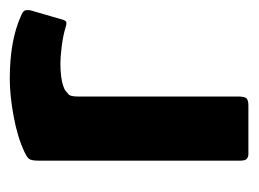

<svg xmlns="http://www.w3.org/2000/svg" viewBox="-86 -430 516 383"><g transform="rotate(-90 171.5 -238.0)"><path d="M206 -476Q282 -476 331 -454Q341 -450 342.5 -446Q344 -442 343 -435L325 -373Q323 -365 320 -363.5Q317 -362 308 -365Q291 -370 270 -372.5Q249 -375 238 -375Q222 -375 211 -373.5Q200 -372 194 -370Q188 -368 184 -366Q180 -363 175.5 -359Q171 -355 171 -341V-21Q171 -7 167 -3.5Q163 0 153 0H56Q51 0 47 -3Q43 -6 43 -17V-417Q43 -433 46.5 -437.5Q50 -442 61 -447Q91 -461 132.5 -468.5Q174 -476 206 -476Z"/></g></svg>

Font: Glory
Style: Bold
Weight: 700
Designer: Robert Leuschke
Foundry: Robert Leuschke
Version: Version 1.011